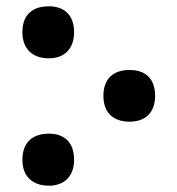

<svg xmlns="http://www.w3.org/2000/svg" viewBox="-20 -576 561 609"><path d="M135 -391C182 -391 215 -419 215 -474C215 -529 183 -556 135 -556C84 -556 51 -530 51 -474C51 -419 85 -391 135 -391ZM391 -190C439 -190 472 -217 472 -272C472 -328 440 -354 391 -354C341 -354 308 -328 308 -272C308 -216 342 -190 391 -190ZM135 13C182 13 215 -15 215 -69C215 -126 183 -152 135 -152C84 -152 51 -125 51 -69C51 -15 85 13 135 13Z"/></svg>

Font: Noto Sans Georgian SemiCondensed Bold
Style: Regular
Weight: 700
Width: 4
Designer: Monotype Design Team, Akaki Razmadze
Foundry: Google LLC
Version: Version 2.005